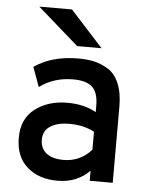

<svg xmlns="http://www.w3.org/2000/svg" viewBox="-53 -775 638 831"><g transform="rotate(5 266.0 -360.0)"><path d="M262 -576 84 -732H226L368 -576ZM367 0V-44Q313 12 227 12Q146 12 95.5 -32.5Q45 -77 45 -159Q45 -242 102 -285Q159 -328 241 -328Q316 -328 367 -298V-326Q367 -383 341 -407Q315 -431 258 -431Q174 -431 112 -385L81 -470Q158 -523 272 -523Q310 -523 340 -516.5Q370 -510 401 -491.5Q432 -473 449.5 -432Q467 -391 467 -331V0ZM246 -80Q318 -80 367 -135V-213Q320 -238 258 -238Q208 -238 176.5 -218.5Q145 -199 145 -159Q145 -122 171 -101Q197 -80 246 -80Z"/></g></svg>

Font: Overpass Light
Style: Bold
Weight: 600
Designer: Delve Withrington, Thomas Jockin
Foundry: Delve Fonts
Version: Version 3.000;DELV;Overpass